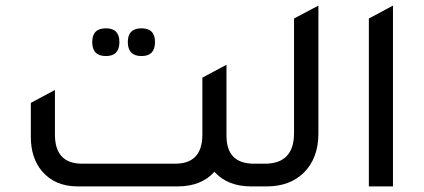

<svg xmlns="http://www.w3.org/2000/svg" viewBox="-20 -665 1512 685"><path d="M358 -465Q309 -465 309 -515Q309 -564 358 -564Q406 -564 406 -515Q406 -465 358 -465ZM485 -465Q436 -465 436 -515Q436 -564 485 -564Q533 -564 533 -515Q533 -465 485 -465ZM886 -81H932V0H876Q792 0 745 -52Q698 0 614 0H257Q176 0 130 -54Q90 -101 90 -177V-298L176 -344V-185Q176 -81 273 -81H605Q702 -81 702 -185V-388L788 -434V-181Q788 -81 886 -81Z M872 0V-81H925Q1029 -81 1029 -190V-599L1116 -645V-189Q1116 -100 1063 -48Q1013 0 932 0Z M1296 0V-599L1382 -645V0Z"/></svg>

Font: TajawalTap Med
Style: Regular
Weight: 500
Designer: Boutros Fonts
Foundry: Created by Boutros International 2017
Version: Version 2.700